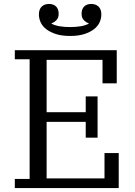

<svg xmlns="http://www.w3.org/2000/svg" viewBox="-20 -952 681 972"><path d="M55 -46H130V-652H55V-698H571V-530H499V-649H216V-384H414V-464H474V-255H414V-335H216V-49H509V-177H581V0H55ZM335 -770Q293 -770 263.5 -779.5Q234 -789 214.5 -804Q195 -819 186 -838.5Q177 -858 177 -879Q177 -905 191 -918.5Q205 -932 228 -932Q251 -932 264 -919Q277 -906 277 -882Q277 -862 266 -850.5Q255 -839 241 -834V-832Q258 -823 282 -819Q306 -815 335 -815Q364 -815 388 -819Q412 -823 429 -832V-834Q415 -839 404 -850.5Q393 -862 393 -882Q393 -906 406 -919Q419 -932 442 -932Q465 -932 479 -918.5Q493 -905 493 -879Q493 -858 484 -838.5Q475 -819 455.5 -804Q436 -789 406.5 -779.5Q377 -770 335 -770Z"/></svg>

Font: IBM Plex Serif
Style: Regular
Weight: 400
Designer: Mike Abbink, Paul van der Laan, Pieter van Rosmalen
Foundry: Bold Monday
Version: Version 3.001